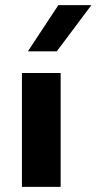

<svg xmlns="http://www.w3.org/2000/svg" viewBox="-20 -724 374 744"><path d="M334 -704 200 -525H88L206 -704ZM215 0H65V-441H215Z"/></svg>

Font: Puffins on Iceburgs(2)
Style: on-Iceburgs-Bold
Weight: 700
Version: Version 1.0